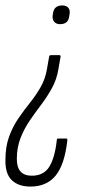

<svg xmlns="http://www.w3.org/2000/svg" viewBox="-45 -508 341 707"><path d="M173 -305Q179 -305 178 -299L170 -253Q164 -216 146.5 -184Q129 -152 107 -123Q85 -94 64.5 -64Q44 -34 30.5 0.5Q17 35 17 77Q17 109 31 124Q45 139 72 139Q116 139 136.5 106Q157 73 164 9Q164 2 169 2H199Q202 2 202.5 4Q203 6 203 9Q193 98 160 138.5Q127 179 67 179Q23 179 -1.5 155.5Q-26 132 -25 81Q-25 32 -11.5 -5Q2 -42 23 -72.5Q44 -103 66 -130.5Q88 -158 105 -188Q122 -218 128 -254L136 -300Q137 -305 143 -305ZM184 -488Q199 -488 206.5 -479.5Q214 -471 211 -455L210 -449Q208 -433 199.5 -426Q191 -419 176 -419Q162 -419 154.5 -428Q147 -437 149 -452L150 -458Q152 -474 161 -481Q170 -488 184 -488Z"/></svg>

Font: Sofia Sans Extra Condensed Light
Style: Italic
Weight: 300
Italic angle: -9°
Version: Version 4.100